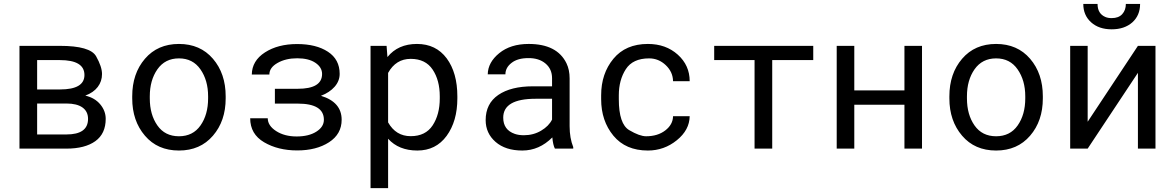

<svg xmlns="http://www.w3.org/2000/svg" viewBox="-20 -764 6041 987"><path d="M414.1 -378.4Q414.1 -455.1 287.6 -455.1H170.9V-304.2H288.6Q414.1 -304.2 414.1 -378.4ZM321.3 -72.8Q432.6 -72.8 432.6 -152.8Q432.6 -190.9 404.1 -211.4Q375.5 -231.9 321.3 -231.9H170.9V-72.8ZM80.1 0V-528.3H287.6Q443.8 -528.3 474.1 -474.6Q504.4 -420.9 504.4 -383.3Q504.4 -345.7 482.4 -316.9Q460.4 -288.1 418.5 -272.5Q467.3 -261.2 495.4 -227.5Q523.4 -193.8 523.4 -153.3Q523.4 -76.7 470 -38.3Q416.5 0 321.3 0Z M750 -258.3Q750 -174.8 789.1 -119.1Q828.1 -63.5 899.9 -63.5Q971.7 -63.5 1010.7 -119.1Q1049.8 -174.8 1049.8 -258.3V-269Q1049.8 -351.1 1010.3 -407.7Q971.2 -463.9 899.9 -463.9Q828.6 -463.9 789.1 -407.7Q750 -351.6 750 -269ZM659.7 -269Q659.7 -385.7 725.1 -461.9Q790.5 -538.1 899.9 -538.1Q1009.3 -538.1 1074.7 -461.9Q1140.1 -385.7 1140.1 -269V-258.3Q1140.1 -142.1 1074.7 -66.4Q1009.3 9.8 899.9 9.8Q790 9.8 725.1 -66.4Q659.7 -142.6 659.7 -258.3Z M1645 -148.4Q1645 -231.4 1510.7 -231.4H1393.1V-307.6H1510.7Q1635.7 -307.6 1635.7 -383.8Q1635.7 -418 1601.3 -441.2Q1566.9 -464.4 1507.8 -464.4Q1448.7 -464.4 1406.7 -440.4Q1364.7 -416.5 1364.7 -380.9H1274.4Q1275.4 -451.7 1342 -494.6Q1408.7 -537.6 1507.3 -537.6Q1605.5 -537.6 1665.8 -498Q1726.1 -458.5 1726.1 -384.3Q1726.1 -347.7 1700.2 -318.1Q1674.3 -288.6 1629.9 -271.5Q1736.3 -239.3 1736.3 -148.4Q1736.3 -74.7 1671.4 -32.7Q1606.4 9.3 1507.8 9.3Q1409.2 9.3 1337.6 -32.7Q1266.1 -74.7 1266.1 -156.2H1356.4Q1356.4 -118.2 1399.4 -90.3Q1442.4 -62.5 1504.9 -62.5Q1567.4 -62.5 1606.2 -87.2Q1645 -111.8 1645 -148.4Z M2240.7 -258.3V-268.6Q2240.7 -351.6 2204.1 -406.2Q2167.5 -461.4 2091.3 -461.4Q2015.1 -461.4 1975.1 -389.2V-134.8Q2015.1 -64 2091.3 -64Q2167.5 -64 2204.1 -119.6Q2240.7 -175.3 2240.7 -258.3ZM1971.7 -470.7Q2025.9 -538.1 2123.5 -538.1Q2221.2 -538.1 2276.4 -463.9Q2331.1 -389.6 2331.1 -268.6V-258.3Q2331.1 -141.1 2275.9 -65.4Q2220.7 9.8 2125.5 9.8Q2029.8 9.8 1975.1 -50.8V203.1H1884.8V-528.3H1967.3Z M2733.9 -256.3Q2566.9 -256.3 2566.9 -159.2Q2566.9 -96.2 2626.5 -75.7Q2646.5 -68.8 2672.9 -68.8Q2722.2 -68.8 2761.7 -92.3Q2801.3 -115.7 2817.9 -149.4V-256.3ZM2819.3 -57.6Q2752 9.8 2665 9.8Q2578.1 9.8 2527.3 -34.7Q2476.6 -79.1 2476.6 -146.5Q2476.6 -231.4 2541.5 -275.9Q2606.4 -320.3 2719.2 -320.3H2817.9V-361.8Q2817.9 -409.2 2784.2 -437.5Q2750.5 -465.8 2695.8 -465.3Q2641.1 -465.3 2609.9 -440.9Q2578.1 -416.5 2578.1 -381.8H2487.3Q2488.3 -443.4 2546.4 -490.7Q2604.5 -538.1 2697.8 -538.1Q2843.8 -538.1 2892.1 -438.5Q2908.2 -405.3 2908.2 -360.8V-115.2Q2908.2 -54.2 2926.8 -7.8V0H2832.5Q2822.8 -18.6 2819.3 -57.6Z M3301.3 -63.5Q3360.8 -63.5 3399.9 -93.5Q3439 -123.5 3439.9 -166.5H3525.4Q3524.4 -95.7 3459.2 -43Q3394 9.8 3310.5 9.8Q3196.3 9.8 3133.3 -66.4Q3070.3 -142.6 3070.3 -253.9V-274.4Q3070.3 -385.7 3133.3 -461.9Q3196.3 -538.1 3310.5 -538.1Q3402.8 -538.1 3464.1 -483.2Q3525.4 -428.2 3525.4 -346.7H3439.9Q3439 -394.5 3402.3 -429.2Q3365.7 -463.9 3316.9 -463.9Q3232.9 -463.9 3197 -408.2Q3161.1 -352.5 3161.1 -274.4V-253.9Q3161.1 -126.5 3214.6 -95Q3268.1 -63.5 3301.3 -63.5Z M4160.6 -455.1H3949.7V0H3858.9V-455.1H3651.4V-528.3H4160.6Z M4719.7 0H4629.4V-225.6H4371.6V0H4281.2V-528.3H4371.6V-299.3H4629.4V-528.3H4719.7Z M4950.7 -258.3Q4950.7 -174.8 4989.7 -119.1Q5028.8 -63.5 5100.6 -63.5Q5172.4 -63.5 5211.4 -119.1Q5250.5 -174.8 5250.5 -258.3V-269Q5250.5 -351.1 5210.9 -407.7Q5171.9 -463.9 5100.6 -463.9Q5029.3 -463.9 4989.7 -407.7Q4950.7 -351.6 4950.7 -269ZM4860.4 -269Q4860.4 -385.7 4925.8 -461.9Q4991.2 -538.1 5100.6 -538.1Q5210 -538.1 5275.4 -461.9Q5340.8 -385.7 5340.8 -269V-258.3Q5340.8 -142.1 5275.4 -66.4Q5210 9.8 5100.6 9.8Q4990.7 9.8 4925.8 -66.4Q4860.4 -142.6 4860.4 -258.3Z M5919.9 -528.3V0H5829.6V-389.6L5571.3 0H5481.4V-528.3H5571.3V-138.2L5829.6 -528.3ZM5840.8 -743.7Q5840.8 -685.1 5800.8 -648.9Q5760.3 -613.3 5694.8 -613.3Q5628.9 -613.3 5588.9 -649.4Q5548.8 -685.5 5548.8 -743.7H5622.1Q5622.1 -693.8 5662.1 -676.8Q5675.3 -670.9 5694.8 -670.9Q5730.5 -670.9 5749 -691.4Q5767.6 -711.9 5767.6 -743.7Z"/></svg>

Font: RobotoMono-Regular
Style: Regular
Weight: 400
Designer: Google
Version: Version 2.000985; 2015; ttfautohint (v1.3)